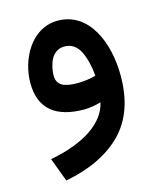

<svg xmlns="http://www.w3.org/2000/svg" viewBox="-100 -450 655 787"><g transform="rotate(-15 227.5 -57.0)"><path d="M410.6 -94.2C410.6 -236.8 350.1 -378.4 218.8 -378.4C106.4 -378.4 44.9 -260.3 44.9 -160.6C44.9 -48.8 112.3 1.5 231.9 1.5C252.9 1.5 280.8 -3.4 302.2 -9.8C282.7 76.7 189 135.7 46.4 163.1L84 263.7C188.5 243.7 269 204.6 325.7 147C382.3 88.9 410.6 8.8 410.6 -94.2ZM232.4 -109.9C177.2 -109.9 145 -122.6 145 -165C145 -177.7 147 -192.4 151.4 -208.5C159.7 -241.2 180.2 -269 217.8 -269C247.1 -269 269 -254.9 283.7 -226.1C297.9 -197.3 306.6 -162.1 310.1 -120.6C288.1 -114.3 260.3 -109.9 232.4 -109.9Z"/></g></svg>

Font: Vazirmatn Medium
Style: Regular
Weight: 500
Designer: Saber Rastikerdar
Foundry: Saber Rastikerdar
Version: Version 33.003